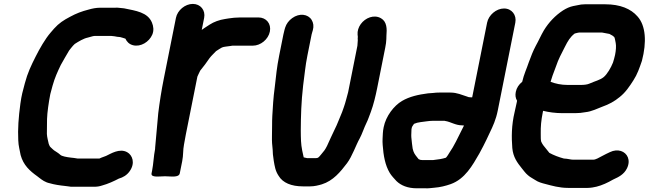

<svg xmlns="http://www.w3.org/2000/svg" viewBox="-20 -786 3402 1007"><path d="M776.9 -667.6C754.5 -722.1 691.8 -729.5 630.6 -742.3C630.4 -742.3 629.8 -742.4 629.5 -742.4L610.1 -744.4C600.7 -745.8 591.4 -746.2 579.4 -745.5H505.8C484.1 -745.5 463.5 -741.2 445.5 -736C408.6 -726.5 380.5 -716 346.9 -697.7C314 -680.4 289.1 -664.6 263.6 -636L245.4 -614.9C216.5 -581.6 187.8 -530.7 166.6 -488.6C143.9 -443.6 124.7 -404.1 110.2 -348.8C98.8 -306.2 93.3 -288 86.9 -242.2C77.2 -170.2 72.8 -110.3 75.8 -50.1C76.5 -20.7 84.4 4.5 88 26.3C88.1 26.5 88.2 27 88.2 27.3C102.6 80.2 136.1 110.3 175.6 138.5L185.8 146.4C200.3 157.6 217.4 170.5 241.2 175.2C264.4 182.1 293.8 186.6 321.8 189.4L336.7 191.3C346 193.3 356.5 194.2 370.8 193.5H473.4C488.4 193.5 501.5 191.7 515.5 186.9C545 179.1 578.7 163.7 603.3 150.7C624.9 144.7 645.4 133 660.4 111.6C690.4 68.7 674.5 27.5 647.1 12.3C606.7 -10.1 560.5 20.7 536.1 31.8C527.2 35.9 515.9 38.3 501.4 45.5H387.2C381.1 44.3 374.7 43.2 368.9 42.6L351.3 40.6C330 38.2 304.2 33.5 296.6 26.2C285.4 15.6 274.2 10.3 263.2 2.4C257.9 -1.3 253.7 -6.6 245.3 -14C241 -17.8 239.4 -21.8 235.6 -31.5C232 -49.6 227.1 -63.4 225.9 -83.7C225.9 -110.8 226.2 -133 226.7 -162.1C227.8 -196.7 235.4 -249.5 243.9 -292.7C246.9 -304.4 251.1 -320.1 255.8 -337C267.7 -379.3 281.5 -409 298.9 -445.4C308.3 -463.7 331.8 -502.1 342.3 -520.7L352.2 -533.5C360.8 -543.8 365.6 -550 372.2 -555.6C391.5 -568.1 419.1 -584.7 440 -588.7C452.3 -591.1 466.7 -597.5 476.3 -597.5H556.3C558.6 -597.5 560.8 -597.8 563 -597.6L581 -595.6C588.5 -594.1 599.4 -591.8 610.1 -591.5C618.3 -588.8 630.2 -586.4 637.8 -583.2C644.8 -567.6 656.9 -554.1 677.7 -548.8C718.1 -538.6 762 -566.2 778.4 -603.7C788 -625.6 785 -648.5 776.9 -667.6Z M777.7 109 774.9 123C770.1 147.2 816.5 138.5 845.4 138.5C874.9 138.5 918.1 147.2 922.9 123L935.7 59C942.2 26.7 939.1 2.1 944.9 -27.2C947.8 -44.9 950.9 -62 954.5 -80L1015.2 -384C1016 -388.2 1025.7 -405.2 1030 -415.5C1050.1 -439.8 1061.4 -455.8 1079.1 -481.2C1089.7 -495.2 1099.3 -502.7 1113.3 -517.9C1125 -525 1136.8 -533.6 1143.8 -536.8C1153.7 -541.4 1169.9 -541.8 1187.8 -544.7L1199.1 -546.5H1306.1C1347 -546.5 1387.2 -579.5 1395.4 -620.5C1403.6 -661.5 1376.6 -694.5 1335.6 -694.5H1240.6C1233 -694.5 1226.7 -694.2 1218.8 -693.5C1212 -693.4 1204.5 -692.9 1195.1 -691.4L1179.1 -689.4C1172.7 -688.6 1167.1 -687.1 1160.4 -686.4C1130.6 -681.9 1101.6 -671.3 1079.7 -657L1051.9 -638.9C1046.8 -635.4 1043.3 -633 1038.1 -629.2L1050.7 -692C1058.7 -732.4 1031.6 -765.5 991.3 -765.5C951 -765.5 910.7 -732.4 902.7 -692L838.8 -372C826.6 -311.1 816.9 -248.8 810 -192.8C805 -130 798.4 -70.7 793.5 -9.5C793.4 -8.3 793.8 -6.3 793.5 -5C785.6 34.6 785.1 72.1 777.7 109Z M1512.4 -691C1494.5 -678.1 1482 -661.3 1475.6 -641.3L1472.3 -630C1469.7 -620.2 1467.7 -612.2 1466.3 -605L1444.5 -496C1431.1 -429 1428.8 -394.4 1420.8 -327.1C1413.5 -274.6 1410.6 -220.3 1408.2 -178.3C1406.3 -147.3 1407.6 -104 1406.4 -73.9C1405.8 -41.7 1407.3 -26.4 1410.1 -0.6L1411.3 23.3C1412.4 35.5 1413.9 46.3 1415.8 57.4C1420.9 86.5 1423.9 109.9 1441.2 136C1463 173.1 1508.6 191.5 1568.8 191.5H1606.8C1629.7 191.5 1650.1 185.9 1667.7 180.9C1727.9 162.1 1765.9 114.8 1799.9 70.1C1827.7 33 1846.1 -23.8 1866.9 -60.7C1877.5 -79.5 1891.6 -120.8 1900.6 -138.3C1911.2 -159.3 1916.5 -178.1 1925.2 -199.7C1939.3 -238.2 1949.6 -281.3 1958 -323L2000.5 -536C2003.8 -552.7 2006 -567.6 2006.3 -581.2L2006.7 -597.8C2009.9 -634.5 2009.7 -672 1978.5 -690.1C1941.7 -711.5 1895.7 -692.6 1871.8 -659.2C1860.2 -643.1 1853.7 -623.3 1855.5 -603.5C1855.9 -598.6 1857.1 -594 1856.7 -592C1855.5 -586.3 1856.3 -582.5 1856.6 -575.7L1855.5 -560.5C1855.1 -555.4 1854.8 -550.8 1854.5 -546.1L1805.9 -302.5C1798.6 -276.5 1792 -247.5 1783.4 -224L1774.4 -198.5C1763.2 -173.5 1748.3 -131.7 1735.6 -107.8C1723.7 -84.5 1707.1 -45.9 1695.1 -20.5C1684.3 0.6 1679.4 6.4 1665 23.1C1653 36.9 1650.8 43.5 1636.3 43.5H1591.3C1588 42.9 1579.7 41 1572.8 39.3C1570.1 29.2 1567.4 16.6 1565 3.4C1558 -31.4 1557.9 -59.4 1557.5 -101.5C1558.1 -180 1559.7 -248.9 1569.9 -337.9C1579.2 -404 1580.4 -435.5 1592.5 -496L1614.3 -605C1614.8 -607.6 1615.8 -611.2 1617.5 -616.7L1620.8 -627.9C1626.4 -647.9 1624 -666.3 1614.3 -682C1595.3 -712.3 1550.4 -718.6 1512.4 -691Z M2251.6 53.5H2194.3C2185 53.5 2184.5 52.3 2175.6 48.7L2167.2 38.2C2155.9 24 2148.7 14.4 2144.2 -7.3L2140.7 -33.8C2139.8 -42 2138.6 -53.6 2137.3 -66.4C2136.2 -82 2138.3 -90.5 2138.1 -108.4L2139.7 -116C2140.8 -121.9 2144.4 -125.8 2151.4 -136.5C2162.3 -141.1 2173.4 -144.2 2186.4 -145.6C2208.5 -148 2230.8 -152.5 2252.4 -152.5H2311.5C2312.3 -152.2 2313.5 -151.8 2314.5 -151.6C2344.3 -147.2 2367.7 -128.8 2404 -128.5C2406.1 -128.3 2409.6 -127.9 2413.6 -127.7L2403.5 -107.6C2381.5 -64.2 2362.2 -21 2336.7 15.4C2334.5 18.7 2326 34 2318.9 41.1C2299 47.4 2279.5 50.5 2251.6 53.5ZM2623.5 -741.5C2582.9 -741.5 2542.7 -707.2 2534.7 -667L2456.5 -275.5H2451C2447.3 -275.5 2442.7 -276.5 2438.2 -276.5L2425.8 -280.9C2403.3 -287.8 2377 -300.5 2343 -300.5H2283C2272.3 -300.5 2263.4 -300 2251.3 -298.4L2225.2 -296.5C2225.1 -296.5 2224.7 -296.4 2224.5 -296.4C2174.1 -289.8 2128.1 -279.8 2088.3 -256.4C2046.2 -231.7 2003.8 -177 1992.3 -119C1990 -107.7 1988.6 -97.4 1988 -87.1C1987.3 -66.3 1985.1 -50.4 1987.1 -25.7C1991.1 30 1999.8 80.3 2024.1 120.8C2033.4 136.2 2047.6 150.7 2059.2 163.5C2082.5 186.4 2118 201.5 2164.8 201.5H2208.3C2227.7 202.6 2242 199.9 2258.4 198.5C2287.9 196.4 2317.9 188.8 2343.6 179.7C2418.6 153.1 2458.1 81.5 2494 19.2L2515 -20.3C2526.4 -43.8 2537 -63.3 2547.7 -87.9C2565.3 -124.3 2581.2 -158.7 2590.6 -206L2682.7 -667C2690.7 -707.2 2664.1 -741.5 2623.5 -741.5Z M2937.5 45.5C2910 38.1 2883.8 28 2861.3 15.7L2829.6 -23.8C2824.7 -29.9 2823.1 -34.3 2818.4 -43.4C2816.1 -52.4 2816 -66.2 2816.1 -84.5C2815.4 -122.8 2818.1 -153.3 2826.8 -197L2828.4 -204.8C2857.9 -197.4 2893.9 -192.5 2930.4 -192.5H2996.4C3015.5 -192.5 3032.7 -194.3 3050.2 -197.6C3083.5 -200.9 3115 -217.6 3138.7 -226.3C3173.2 -238.4 3203 -254.5 3230 -277C3261.3 -301.7 3282 -333.4 3302.2 -364.9C3322.5 -395.9 3333.6 -428.7 3346.5 -466.2C3346.5 -466.5 3346.7 -466.9 3346.8 -467.2C3372.3 -564.5 3367.5 -651.7 3323.2 -700.2C3288.9 -739.8 3232.7 -763.5 3154.4 -763.5H3047.4C3034.2 -763.5 3022.2 -762 3006.5 -758.2L2986 -754.2C2968.2 -750.4 2950.8 -742.7 2932.5 -731.1C2892.9 -705.2 2858.4 -669.3 2832.5 -626.7C2817.9 -602.3 2803.8 -569.7 2790.3 -546.2C2775.8 -519 2764.8 -490.4 2753.2 -458.8C2742.3 -425.6 2727.9 -396.9 2718.8 -356.9C2701.3 -343.1 2689.4 -325 2685.2 -304C2681.8 -286.8 2683.4 -272.4 2691.9 -257.5L2690.3 -249.2C2686.1 -231.8 2682.2 -214 2679.3 -199.3C2662.1 -127.9 2662.6 -65 2666.9 -9.6C2671.3 38.5 2693.4 67.6 2716.8 96.8L2730.4 113.8C2736.6 121.5 2741.9 127.2 2748.9 133C2760.3 143.7 2777 151 2787.7 158.6C2801.9 168.7 2822.5 174.6 2841.3 179.2C2873.6 187.7 2913.6 199.5 2959.2 199.5H3062.2C3078.4 199.5 3096.7 195.9 3108.5 193.1C3136.8 186.4 3169.7 170.8 3192.5 157.4C3196.5 155.1 3196.4 155.3 3198.8 154.2C3223.7 142.9 3252.2 129.2 3268 97.6C3289.8 53.9 3270.1 16.5 3236.5 5.9C3219.7 0.7 3199.2 1.9 3178.6 12C3166.5 18 3151.5 24.5 3135.8 33.4C3121.7 40.9 3104.3 51.5 3091.7 51.5H2985.7C2972.6 51.5 2958 46.1 2937.5 45.5ZM3017.9 -615.5H3136.8C3153.7 -612.4 3157.8 -611.7 3176.2 -608.1C3176.2 -608.1 3176.6 -607.9 3176.8 -607.8L3192.7 -599C3195.2 -597.3 3198.4 -594.8 3201.7 -591.6C3205.5 -584.7 3207 -570.3 3209.3 -560.2C3212.3 -545.1 3210.6 -521.2 3205.9 -498C3203.3 -485.1 3198.8 -470.5 3195 -457.9C3184.1 -430.4 3164.7 -397.1 3146.4 -381.8C3127.8 -366.3 3100.1 -360.5 3070.7 -347.2C3060.6 -342.6 3043.8 -340.5 3026 -340.5H2957C2923.3 -340.5 2892.3 -347.2 2867.6 -357.1C2870.8 -368.1 2874.8 -380.5 2878.2 -390L2895.4 -436.1C2909.5 -478 2923.8 -502.6 2942.8 -540.4C2958.5 -571.4 2970.2 -591.8 2994.2 -610.2C3002.8 -612.1 3013 -615.5 3017.9 -615.5Z"/></svg>

Font: Smoothie
Style: SeBdIt
Weight: 600
Foundry: Cannot Into Space Fonts
Version: Version 0.8